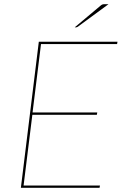

<svg xmlns="http://www.w3.org/2000/svg" viewBox="-20 -900 592 920"><path d="M543 -700 541 -689H176.5L136 -361H446L444 -350H135L93 -11H459L457 0H80L166 -700ZM500 -880 353 -772Q348.5 -769 344 -769H338L462 -873Q466.5 -877 470.5 -878.5Q474.5 -880 482 -880Z"/></svg>

Font: Lato Hairline
Style: Italic
Weight: 250
Italic angle: -7°
Designer: Lukasz Dziedzic
Foundry: Lukasz Dziedzic
Version: Version 1.104; Western+Polish opensource